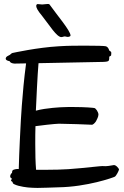

<svg xmlns="http://www.w3.org/2000/svg" viewBox="-20 -922 609 942"><path d="M564 -91C563 -96 548 -114 538 -112C528 -110 499 -105 489 -107C478 -109 402 -98 315 -92C285 -90 247 -89 210 -89H157C154 -124 153 -170 153 -215C153 -247 153 -277 154 -303C246 -315 269 -315 269 -315C294 -315 425 -311 430 -310C436 -309 446 -319 451 -327C455 -335 463 -349 463 -360C463 -372 450 -391 443 -392C438 -393 402 -397 337 -397C321 -397 303 -397 284 -396C284 -396 206 -393 156 -379C158 -426 164 -556 169 -612L471 -618C500 -618 508 -620 512 -623C512 -623 517 -626 516 -644C523 -647 525 -650 525 -650C526 -654 526 -660 526 -664C526 -664 526 -669 516 -674C511 -693 499 -695 499 -695C492 -697 452 -698 399 -698C360 -698 314 -698 269 -695C163 -689 46 -663 41 -662C35 -661 32 -653 21 -649C11 -644 9 -641 8 -634C8 -634 7 -625 27 -622C32 -610 52 -610 52 -610L108 -611C88 -463 81 -306 81 -306C81 -306 74 -178 72 -92L71 -93C62 -94 44 -90 42 -86C42 -86 39 -83 39 -74C29 -66 30 -56 30 -56C30 -56 31 -47 39 -46C34 -39 34 -36 34 -36C34 -36 35 -33 42 -29C41 -21 50 -18 50 -18C73 -6 120 -2 120 -2C133 -1 148 0 164 0C193 0 227 -2 266 -3C407 -5 536 -51 543 -55C550 -58 564 -86 564 -91ZM185 -846C223 -798 258 -740 281 -740C290 -740 295 -746 305 -742C313 -739 326 -742 326 -748C326 -771 259 -849 223 -900C220 -904 209 -902 208 -902C206 -902 189 -900 187 -900C184 -900 168 -902 165 -902C160 -902 144 -894 185 -846Z"/></svg>

Font: Oregano
Style: Regular
Weight: 400
Designer: Astigmatic (AOETI)
Foundry: Astigmatic (AOETI)
Version: Version 1.000